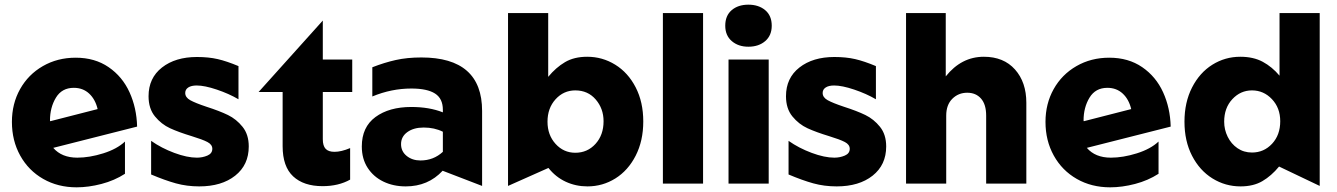

<svg xmlns="http://www.w3.org/2000/svg" viewBox="-20 -786 5725 822"><path d="M311 -111Q244 -111 208 -153L567 -244Q565 -324 534.5 -391Q504 -458 445 -498.5Q386 -539 304 -539Q226 -539 163.5 -503Q101 -467 66 -404.5Q31 -342 31 -264Q31 -184 66.5 -120Q102 -56 165 -20Q228 16 308 16Q359 16 414.5 1.5Q470 -13 515 -42V-180Q481 -148 422 -129.5Q363 -111 311 -111ZM296 -410Q335 -410 361.5 -385.5Q388 -361 398 -319L195 -267L194 -270Q194 -326 219.5 -368Q245 -410 296 -410Z M823 -111Q781 -111 726 -131.5Q671 -152 627 -183V-39Q686 -14 733 -1Q780 12 833 12Q929 12 987 -34Q1045 -80 1045 -159Q1045 -210 1018.5 -243Q992 -276 956 -293.5Q920 -311 864 -329Q816 -345 794.5 -357Q773 -369 773 -388Q773 -403 786 -411.5Q799 -420 822 -420Q856 -420 908 -402.5Q960 -385 1001 -361V-503Q951 -524 912 -533Q873 -542 823 -542Q731 -542 673.5 -497Q616 -452 616 -374Q616 -321 643.5 -287.5Q671 -254 708 -237Q745 -220 801 -203Q847 -189 868 -178Q889 -167 889 -149Q889 -129 868 -120Q847 -111 823 -111Z M1361 11Q1429 11 1479 -17V-152Q1441 -136 1412 -136Q1386 -136 1374 -149Q1362 -162 1362 -190V-392H1488V-531H1362V-698L1087 -392H1190V-160Q1190 -73 1235 -31Q1280 11 1361 11Z M1780 -99Q1745 -99 1721 -118.5Q1697 -138 1697 -169Q1697 -201 1724 -220.5Q1751 -240 1794 -240Q1840 -240 1876 -222V-136Q1836 -99 1780 -99ZM1784 -540Q1723 -540 1674 -529Q1625 -518 1574 -498V-373Q1656 -407 1741 -407Q1809 -407 1842.5 -385.5Q1876 -364 1876 -316V-305Q1818 -328 1741 -328Q1646 -328 1587.5 -285Q1529 -242 1529 -159Q1529 -106 1554 -67.5Q1579 -29 1621.5 -8.5Q1664 12 1717 12Q1813 12 1875 -55L2044 10V-311Q2044 -540 1784 -540Z M2495 12Q2560 12 2614.5 -22Q2669 -56 2701.5 -119.5Q2734 -183 2734 -266Q2734 -349 2701.5 -412Q2669 -475 2614 -509Q2559 -543 2494 -543Q2438 -543 2399 -520Q2360 -497 2327 -457V-730H2155V10L2328 -67Q2359 -28 2402 -8Q2445 12 2495 12ZM2564 -267Q2564 -208 2529.5 -170Q2495 -132 2443 -132Q2393 -132 2358.5 -170Q2324 -208 2324 -265Q2324 -323 2358.5 -361Q2393 -399 2443 -399Q2497 -399 2530.5 -360Q2564 -321 2564 -267Z M2990 -730H2818V0H2990Z M3271 -531H3099V0H3271ZM3085 -676Q3085 -634 3113 -610Q3141 -586 3184 -586Q3228 -586 3256 -610Q3284 -634 3284 -676Q3284 -719 3256 -742.5Q3228 -766 3184 -766Q3140 -766 3112.5 -742.5Q3085 -719 3085 -676Z M3552 -111Q3510 -111 3455 -131.5Q3400 -152 3356 -183V-39Q3415 -14 3462 -1Q3509 12 3562 12Q3658 12 3716 -34Q3774 -80 3774 -159Q3774 -210 3747.5 -243Q3721 -276 3685 -293.5Q3649 -311 3593 -329Q3545 -345 3523.5 -357Q3502 -369 3502 -388Q3502 -403 3515 -411.5Q3528 -420 3551 -420Q3585 -420 3637 -402.5Q3689 -385 3730 -361V-503Q3680 -524 3641 -533Q3602 -542 3552 -542Q3460 -542 3402.5 -497Q3345 -452 3345 -374Q3345 -321 3372.5 -287.5Q3400 -254 3437 -237Q3474 -220 3530 -203Q3576 -189 3597 -178Q3618 -167 3618 -149Q3618 -129 3597 -120Q3576 -111 3552 -111Z M4192 -543Q4096 -543 4029 -459V-730H3859V0H4031V-291Q4031 -337 4057 -363Q4083 -389 4121 -389Q4158 -389 4180 -364Q4202 -339 4202 -291V0H4374V-346Q4374 -434 4325.5 -488.5Q4277 -543 4192 -543Z M4736 -111Q4669 -111 4633 -153L4992 -244Q4990 -324 4959.5 -391Q4929 -458 4870 -498.5Q4811 -539 4729 -539Q4651 -539 4588.5 -503Q4526 -467 4491 -404.5Q4456 -342 4456 -264Q4456 -184 4491.5 -120Q4527 -56 4590 -20Q4653 16 4733 16Q4784 16 4839.5 1.5Q4895 -13 4940 -42V-180Q4906 -148 4847 -129.5Q4788 -111 4736 -111ZM4721 -410Q4760 -410 4786.5 -385.5Q4813 -361 4823 -319L4620 -267L4619 -270Q4619 -326 4644.5 -368Q4670 -410 4721 -410Z M5630 -730H5458V-462Q5426 -500 5386 -521.5Q5346 -543 5290 -543Q5225 -543 5170.5 -509Q5116 -475 5083.5 -411.5Q5051 -348 5051 -265Q5051 -182 5083.5 -119Q5116 -56 5171 -22Q5226 12 5291 12Q5346 12 5384.5 -10.5Q5423 -33 5456 -73L5630 10ZM5221 -265Q5221 -324 5256 -361.5Q5291 -399 5340 -399Q5390 -399 5425.5 -361.5Q5461 -324 5461 -267Q5461 -208 5426 -170.5Q5391 -133 5340 -133Q5305 -133 5278 -151.5Q5251 -170 5236 -200.5Q5221 -231 5221 -265Z"/></svg>

Font: Geom ExtraBold
Style: Bold
Weight: 800
Version: Version 1.102